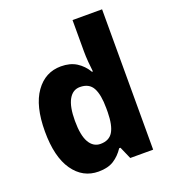

<svg xmlns="http://www.w3.org/2000/svg" viewBox="-139 -863 870 977"><g transform="rotate(-20 295.5 -375.0)"><path d="M228 10Q143 10 91.5 -63.5Q40 -137 40 -275Q40 -413 92 -486Q144 -559 229 -559Q279 -559 313 -537.5Q347 -516 369 -479H374Q371 -503 368.5 -533Q366 -563 366 -590V-760H526V0H402L373 -66H366Q343 -31 311 -10.5Q279 10 228 10ZM285 -119Q332 -119 352.5 -153Q373 -187 374 -258V-280Q374 -353 354 -390Q334 -427 284 -427Q245 -427 223.5 -388.5Q202 -350 202 -274Q202 -195 224 -157Q246 -119 285 -119Z"/></g></svg>

Font: Noto Sans Devanagari SemiCondensed ExtraBold
Style: Regular
Weight: 800
Width: 4
Designer: Jelle Bosma - Monotype Design Team
Foundry: Monotype Imaging Inc.
Version: Version 2.004; ttfautohint (v1.8.4.7-5d5b)